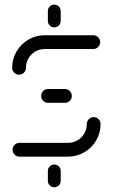

<svg xmlns="http://www.w3.org/2000/svg" viewBox="-20 -669 482 820"><path d="M211.9 130.7Q200.4 130.7 192.4 122.8Q184.4 114.8 184.4 103.3V61.1Q184.4 49.6 192.4 41.7Q200.4 33.7 211.9 33.7Q223.3 33.7 231.3 41.7Q239.3 49.6 239.3 61.1V103.3Q239.3 114.8 231.3 122.8Q223.3 130.7 211.9 130.7ZM380.4 -168.9Q392.2 -168.9 400.9 -160.2Q409.6 -151.5 409.6 -139.3Q409.6 -101.5 390.9 -69.4Q372.2 -37.4 340.2 -18.7Q308.1 0 270.4 0H63.3Q51.1 0 42.4 -8.7Q33.7 -17.4 33.7 -29.6Q33.7 -41.5 42.4 -50.2Q51.1 -58.9 63.3 -58.9H270.4Q292.2 -58.9 310.7 -69.6Q329.3 -80.4 340 -98.9Q350.7 -117.4 350.7 -139.3Q350.7 -151.5 359.4 -160.2Q368.1 -168.9 380.4 -168.9ZM286.7 -259.3Q286.7 -247 278 -238.5Q269.3 -230 257 -230H185.2Q173 -230 164.4 -238.5Q155.9 -247 155.9 -259.3Q155.9 -271.5 164.4 -280.2Q173 -288.9 185.2 -288.9H257Q269.3 -288.9 278 -280.2Q286.7 -271.5 286.7 -259.3ZM61.5 -350Q49.3 -350 40.6 -358.5Q31.9 -367 31.9 -379.3Q31.9 -417 50.6 -449.1Q69.3 -481.1 101.3 -499.8Q133.3 -518.5 171.1 -518.5H378.1Q390.4 -518.5 399.1 -509.8Q407.8 -501.1 407.8 -488.9Q407.8 -477 399.1 -468.3Q390.4 -459.6 378.1 -459.6H171.1Q149.3 -459.6 130.7 -448.9Q112.2 -438.1 101.5 -419.6Q90.7 -401.1 90.7 -379.3Q90.7 -367 82 -358.5Q73.3 -350 61.5 -350ZM211.9 -552.2Q200.4 -552.2 192.4 -560.2Q184.4 -568.1 184.4 -579.6V-621.9Q184.4 -633.3 192.4 -641.3Q200.4 -649.3 211.9 -649.3Q223.3 -649.3 231.3 -641.3Q239.3 -633.3 239.3 -621.9V-579.6Q239.3 -568.1 231.3 -560.2Q223.3 -552.2 211.9 -552.2Z"/></svg>

Font: 26F Galaxy Sans Medium
Style: Regular
Weight: 500
Designer: C₂₉H₂₅N₃O₅
Version: Version 1.100